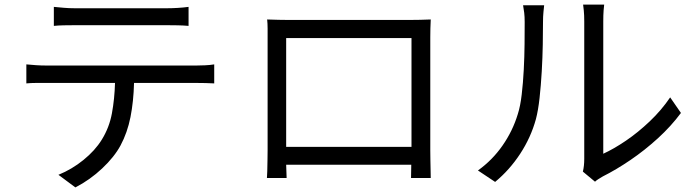

<svg xmlns="http://www.w3.org/2000/svg" viewBox="-20 -770 3040 838"><path d="M309 48 235 -7Q294 -31 344.5 -72Q395 -113 424 -160Q457 -213 468.5 -275.5Q480 -338 482 -408H182Q160 -408 138 -408Q116 -408 95 -406V-489Q116 -487 137.5 -485.5Q159 -484 182 -484Q194 -484 233 -484Q272 -484 327.5 -484Q383 -484 447 -484Q511 -484 575 -484Q639 -484 694.5 -484Q750 -484 788 -484Q826 -484 837 -484Q853 -484 875 -485Q897 -486 915 -489V-406Q899 -407 877 -407.5Q855 -408 837 -408H565Q563 -327 549.5 -259Q536 -191 506 -135Q479 -85 426 -35Q373 15 309 48ZM215 -657V-740Q236 -738 258.5 -736Q281 -734 305 -734Q322 -734 363 -734Q404 -734 456.5 -734Q509 -734 561 -734Q613 -734 653.5 -734Q694 -734 710 -734Q731 -734 756 -735.5Q781 -737 803 -740V-657Q781 -659 756.5 -659.5Q732 -660 710 -660Q694 -660 653.5 -660Q613 -660 561 -660Q509 -660 457 -660Q405 -660 364 -660Q323 -660 306 -660Q281 -660 257.5 -659.5Q234 -659 215 -657Z M1145 7Q1146 0 1146.5 -22.5Q1147 -45 1147.5 -71.5Q1148 -98 1148 -115Q1148 -125 1148 -162Q1148 -199 1148 -252Q1148 -305 1148 -362.5Q1148 -420 1148 -472Q1148 -524 1148 -561Q1148 -598 1148 -607Q1148 -624 1148 -645.5Q1148 -667 1146 -685Q1175 -684 1196.5 -683.5Q1218 -683 1235 -683Q1249 -683 1289.5 -683Q1330 -683 1387 -683Q1444 -683 1505.5 -683Q1567 -683 1623.5 -683Q1680 -683 1720 -683Q1760 -683 1772 -683Q1789 -683 1813.5 -683.5Q1838 -684 1860 -685Q1859 -666 1858.5 -646Q1858 -626 1858 -607Q1858 -596 1858 -558Q1858 -520 1858 -467.5Q1858 -415 1858 -357.5Q1858 -300 1858 -248Q1858 -196 1858 -160Q1858 -124 1858 -114Q1858 -98 1858.5 -71.5Q1859 -45 1859.5 -22Q1860 1 1860 7H1774L1775 -51H1229L1231 7ZM1229 -129H1776V-604H1229Z M2577 23 2524 -21Q2530 -45 2530 -77Q2530 -87 2530 -121Q2530 -155 2530 -204.5Q2530 -254 2530 -312Q2530 -370 2530 -428.5Q2530 -487 2530 -538Q2530 -589 2530 -626Q2530 -663 2530 -676Q2530 -705 2528 -724.5Q2526 -744 2525 -750H2617Q2616 -744 2614.5 -724.5Q2613 -705 2613 -676Q2613 -663 2613 -626.5Q2613 -590 2613 -539.5Q2613 -489 2613 -432Q2613 -375 2613 -319Q2613 -263 2613 -215.5Q2613 -168 2613 -137Q2613 -106 2613 -99Q2659 -120 2712 -156Q2765 -192 2816 -240.5Q2867 -289 2905 -345L2952 -277Q2909 -219 2851.5 -166.5Q2794 -114 2731.5 -71.5Q2669 -29 2611 0Q2599 7 2590.5 12.5Q2582 18 2577 23ZM2141 24 2066 -26Q2129 -71 2173.5 -135Q2218 -199 2240 -272Q2251 -306 2257 -357Q2263 -408 2266 -465.5Q2269 -523 2269.5 -577.5Q2270 -632 2270 -674Q2270 -697 2268 -714Q2266 -731 2263 -747H2355Q2354 -738 2352 -718Q2350 -698 2350 -675Q2350 -633 2349 -576Q2348 -519 2344.5 -458Q2341 -397 2335 -342.5Q2329 -288 2319 -250Q2297 -170 2250.5 -99Q2204 -28 2141 24Z"/></svg>

Font: Chocolate Classical Sans
Style: Regular
Weight: 400
Designer: 田海東、宇文滿月
Foundry: Moonlit Owen
Version: Version 1.001